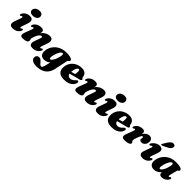

<svg xmlns="http://www.w3.org/2000/svg" viewBox="401 -2535 4569 4569"><g transform="rotate(45 2686.0 -250.0)"><path d="M267 -180.5Q255.5 -146.5 258.8 -133.2Q262 -120 272 -120Q277.5 -120 283 -122.8Q288.5 -125.5 297 -132Q309 -142 316.8 -143.8Q324.5 -145.5 332 -141.5Q341.5 -136.5 342.2 -123Q343 -109.5 332 -88.5Q308 -42 258.2 -13.5Q208.5 15 141 15Q90.5 15 67 -4.5Q43.5 -24 42.8 -58.8Q42 -93.5 58.5 -140L112.5 -289.5Q125 -323.5 121.2 -336.8Q117.5 -350 107.5 -350Q102 -350 96.5 -347.5Q91 -345 82.5 -338Q70.5 -328.5 62.8 -326.8Q55 -325 47.5 -328.5Q38 -333.5 37.2 -347Q36.5 -360.5 47.5 -381.5Q71 -427.5 120 -456.2Q169 -485 235 -485Q280 -485 303.8 -466Q327.5 -447 330.8 -410.8Q334 -374.5 316 -322.5ZM268 -535.5Q214 -535.5 186 -560Q158 -584.5 158 -620Q158 -649.5 176 -675.8Q194 -702 227.5 -718.5Q261 -735 308 -735Q364.5 -735 390 -709.5Q415.5 -684 415.5 -649.5Q415.5 -617 397.2 -591Q379 -565 346 -550.2Q313 -535.5 268 -535.5Z M420 -328.5Q410.5 -333.5 409.8 -347Q409 -360.5 420 -381.5Q444.5 -428 495 -456.5Q545.5 -485 614 -485Q656 -485 678.2 -468.5Q700.5 -452 700.5 -421Q700.5 -402.5 691.8 -380Q683 -357.5 671.5 -333.2Q660 -309 650.2 -285Q640.5 -261 639 -239.5L622 -244Q648.5 -312.5 682.2 -359Q716 -405.5 753.5 -433.2Q791 -461 829 -473Q867 -485 901.5 -485Q950 -485 974 -463.8Q998 -442.5 1000.2 -405.2Q1002.5 -368 985.5 -320L936.5 -180.5Q924.5 -146.5 928 -133.2Q931.5 -120 941.5 -120Q947 -120 952.5 -122.8Q958 -125.5 966.5 -132Q978.5 -142 986.2 -143.8Q994 -145.5 1001.5 -141.5Q1011 -136.5 1011.8 -123Q1012.5 -109.5 1001.5 -88.5Q977.5 -42 927.8 -13.5Q878 15 810.5 15Q760 15 736.2 -4.2Q712.5 -23.5 711.2 -58.2Q710 -93 726 -138.5L775 -277.5Q788 -310.5 785 -327.2Q782 -344 762 -344Q749 -344 734.8 -335.2Q720.5 -326.5 706.5 -310.8Q692.5 -295 679.8 -273Q667 -251 656.5 -224Q647.5 -200 640.8 -181Q634 -162 630.5 -147.8Q627 -133.5 627 -122.5Q627 -106 632.8 -92Q638.5 -78 638.5 -60Q638.5 -26 595.5 -5.5Q552.5 15 475 15Q420.5 15 408.5 -19.5Q396.5 -54 418.5 -113L485 -289.5Q498 -323.5 494 -336.8Q490 -350 480 -350Q474.5 -350 469 -347.5Q463.5 -345 455 -338Q443 -328.5 435.2 -326.8Q427.5 -325 420 -328.5Z M1540.5 -15Q1522.5 69 1477.2 129.5Q1432 190 1358 222.5Q1284 255 1179 255Q1089.5 255 1041.8 222.5Q994 190 994 137.5Q994 102.5 1017.5 77.2Q1041 52 1082 52Q1112.5 52 1136.8 70.8Q1161 89.5 1181.2 114.2Q1201.5 139 1220.5 157.8Q1239.5 176.5 1259.5 176.5Q1272.5 176.5 1282.5 169.2Q1292.5 162 1300.8 145.2Q1309 128.5 1316 100.5L1380.5 -152L1407 -136.5Q1394.5 -91 1363 -56.8Q1331.5 -22.5 1288.2 -3.8Q1245 15 1196 15Q1149.5 15 1117 -4.5Q1084.5 -24 1070 -63.2Q1055.5 -102.5 1062.5 -161Q1068.5 -208.5 1088 -255.2Q1107.5 -302 1140.5 -343.5Q1173.5 -385 1219.8 -416.8Q1266 -448.5 1325.5 -466.8Q1385 -485 1457 -485Q1528.5 -485 1574.5 -475.5Q1620.5 -466 1641.8 -449.8Q1663 -433.5 1660 -413.5Q1657.5 -395.5 1647.2 -388.2Q1637 -381 1626.2 -373.8Q1615.5 -366.5 1611.5 -348ZM1272.5 -163.5Q1269.5 -138.5 1272 -123.8Q1274.5 -109 1280.5 -102.8Q1286.5 -96.5 1294.5 -96.5Q1308 -96.5 1322.8 -108Q1337.5 -119.5 1352.5 -141Q1367.5 -162.5 1381.5 -192Q1395.5 -221.5 1406.8 -258.2Q1418 -295 1425 -336.5Q1432 -375.5 1426.5 -393.2Q1421 -411 1404.5 -411Q1387 -411 1369.8 -396Q1352.5 -381 1336.8 -355.2Q1321 -329.5 1307.8 -297.2Q1294.5 -265 1285.5 -230.5Q1276.5 -196 1272.5 -163.5Z M1752.5 -210.5Q1752.5 -210.5 1769.2 -215Q1786 -219.5 1812.8 -226.5Q1839.5 -233.5 1870.2 -241.8Q1901 -250 1930.5 -257.8Q1960 -265.5 1981 -271.5L1961 -249.5Q1967 -269.5 1970.8 -297.2Q1974.5 -325 1975 -359Q1975 -385 1967.2 -399.5Q1959.5 -414 1943.5 -414Q1930 -414 1917 -402.8Q1904 -391.5 1892.8 -370.2Q1881.5 -349 1873.2 -318.8Q1865 -288.5 1861 -250Q1854.5 -179.5 1878 -143Q1901.5 -106.5 1953 -106.5Q1978.5 -106.5 2000 -115Q2021.5 -123.5 2040.5 -138.2Q2059.5 -153 2076 -172Q2092 -190.5 2102.5 -197Q2113 -203.5 2125.5 -203Q2140 -202.5 2148.8 -189.8Q2157.5 -177 2150 -149Q2139 -106.5 2104.8 -69Q2070.5 -31.5 2012.5 -8.2Q1954.5 15 1870.5 15Q1787.5 15 1737 -11.5Q1686.5 -38 1666.2 -86.5Q1646 -135 1652 -201Q1658 -261.5 1684.2 -313.2Q1710.5 -365 1754 -403.5Q1797.5 -442 1855 -463.5Q1912.5 -485 1980.5 -485Q2035.5 -485 2070.2 -467Q2105 -449 2123.2 -418.2Q2141.5 -387.5 2147 -348Q2149 -336.5 2153 -327.2Q2157 -318 2164 -315Q2171.5 -312 2175.8 -307Q2180 -302 2180 -293Q2180 -280.5 2170.2 -269.5Q2160.5 -258.5 2134 -251.5Q2110 -245.5 2073.2 -236Q2036.5 -226.5 1994 -215.5Q1951.5 -204.5 1909.8 -193.5Q1868 -182.5 1833.5 -173.8Q1799 -165 1778.2 -159.5Q1757.5 -154 1757.5 -154Z M2237.5 -328.5Q2228 -333.5 2227.2 -347Q2226.5 -360.5 2237.5 -381.5Q2262 -428 2312.5 -456.5Q2363 -485 2431.5 -485Q2473.5 -485 2495.8 -468.5Q2518 -452 2518 -421Q2518 -402.5 2509.2 -380Q2500.5 -357.5 2489 -333.2Q2477.5 -309 2467.8 -285Q2458 -261 2456.5 -239.5L2439.5 -244Q2466 -312.5 2499.8 -359Q2533.5 -405.5 2571 -433.2Q2608.5 -461 2646.5 -473Q2684.5 -485 2719 -485Q2767.5 -485 2791.5 -463.8Q2815.5 -442.5 2817.8 -405.2Q2820 -368 2803 -320L2754 -180.5Q2742 -146.5 2745.5 -133.2Q2749 -120 2759 -120Q2764.5 -120 2770 -122.8Q2775.5 -125.5 2784 -132Q2796 -142 2803.8 -143.8Q2811.5 -145.5 2819 -141.5Q2828.5 -136.5 2829.2 -123Q2830 -109.5 2819 -88.5Q2795 -42 2745.2 -13.5Q2695.5 15 2628 15Q2577.5 15 2553.8 -4.2Q2530 -23.5 2528.8 -58.2Q2527.5 -93 2543.5 -138.5L2592.5 -277.5Q2605.5 -310.5 2602.5 -327.2Q2599.5 -344 2579.5 -344Q2566.5 -344 2552.2 -335.2Q2538 -326.5 2524 -310.8Q2510 -295 2497.2 -273Q2484.5 -251 2474 -224Q2465 -200 2458.2 -181Q2451.5 -162 2448 -147.8Q2444.5 -133.5 2444.5 -122.5Q2444.5 -106 2450.2 -92Q2456 -78 2456 -60Q2456 -26 2413 -5.5Q2370 15 2292.5 15Q2238 15 2226 -19.5Q2214 -54 2236 -113L2302.5 -289.5Q2315.5 -323.5 2311.5 -336.8Q2307.5 -350 2297.5 -350Q2292 -350 2286.5 -347.5Q2281 -345 2272.5 -338Q2260.5 -328.5 2252.8 -326.8Q2245 -325 2237.5 -328.5Z M3125 -180.5Q3113.5 -146.5 3116.8 -133.2Q3120 -120 3130 -120Q3135.5 -120 3141 -122.8Q3146.5 -125.5 3155 -132Q3167 -142 3174.8 -143.8Q3182.5 -145.5 3190 -141.5Q3199.5 -136.5 3200.2 -123Q3201 -109.5 3190 -88.5Q3166 -42 3116.2 -13.5Q3066.5 15 2999 15Q2948.5 15 2925 -4.5Q2901.5 -24 2900.8 -58.8Q2900 -93.5 2916.5 -140L2970.5 -289.5Q2983 -323.5 2979.2 -336.8Q2975.5 -350 2965.5 -350Q2960 -350 2954.5 -347.5Q2949 -345 2940.5 -338Q2928.5 -328.5 2920.8 -326.8Q2913 -325 2905.5 -328.5Q2896 -333.5 2895.2 -347Q2894.5 -360.5 2905.5 -381.5Q2929 -427.5 2978 -456.2Q3027 -485 3093 -485Q3138 -485 3161.8 -466Q3185.5 -447 3188.8 -410.8Q3192 -374.5 3174 -322.5ZM3126 -535.5Q3072 -535.5 3044 -560Q3016 -584.5 3016 -620Q3016 -649.5 3034 -675.8Q3052 -702 3085.5 -718.5Q3119 -735 3166 -735Q3222.5 -735 3248 -709.5Q3273.5 -684 3273.5 -649.5Q3273.5 -617 3255.2 -591Q3237 -565 3204 -550.2Q3171 -535.5 3126 -535.5Z M3350.5 -210.5Q3350.5 -210.5 3367.2 -215Q3384 -219.5 3410.8 -226.5Q3437.5 -233.5 3468.2 -241.8Q3499 -250 3528.5 -257.8Q3558 -265.5 3579 -271.5L3559 -249.5Q3565 -269.5 3568.8 -297.2Q3572.5 -325 3573 -359Q3573 -385 3565.2 -399.5Q3557.5 -414 3541.5 -414Q3528 -414 3515 -402.8Q3502 -391.5 3490.8 -370.2Q3479.5 -349 3471.2 -318.8Q3463 -288.5 3459 -250Q3452.5 -179.5 3476 -143Q3499.5 -106.5 3551 -106.5Q3576.5 -106.5 3598 -115Q3619.5 -123.5 3638.5 -138.2Q3657.5 -153 3674 -172Q3690 -190.5 3700.5 -197Q3711 -203.5 3723.5 -203Q3738 -202.5 3746.8 -189.8Q3755.5 -177 3748 -149Q3737 -106.5 3702.8 -69Q3668.5 -31.5 3610.5 -8.2Q3552.5 15 3468.5 15Q3385.5 15 3335 -11.5Q3284.5 -38 3264.2 -86.5Q3244 -135 3250 -201Q3256 -261.5 3282.2 -313.2Q3308.5 -365 3352 -403.5Q3395.5 -442 3453 -463.5Q3510.5 -485 3578.5 -485Q3633.5 -485 3668.2 -467Q3703 -449 3721.2 -418.2Q3739.5 -387.5 3745 -348Q3747 -336.5 3751 -327.2Q3755 -318 3762 -315Q3769.5 -312 3773.8 -307Q3778 -302 3778 -293Q3778 -280.5 3768.2 -269.5Q3758.5 -258.5 3732 -251.5Q3708 -245.5 3671.2 -236Q3634.5 -226.5 3592 -215.5Q3549.5 -204.5 3507.8 -193.5Q3466 -182.5 3431.5 -173.8Q3397 -165 3376.2 -159.5Q3355.5 -154 3355.5 -154Z M3835.5 -328.5Q3826 -333.5 3825.2 -347Q3824.5 -360.5 3835.5 -381.5Q3851.5 -412.5 3879.5 -435.8Q3907.5 -459 3944.5 -472Q3981.5 -485 4025 -485Q4063 -485 4081.8 -468.5Q4100.5 -452 4100.5 -421Q4100.5 -402.5 4093.5 -380Q4086.5 -357.5 4077 -333.2Q4067.5 -309 4059.5 -285Q4051.5 -261 4050 -239.5L4040 -243Q4058.5 -313.5 4084.5 -360.5Q4110.5 -407.5 4140.2 -434.8Q4170 -462 4200 -473.5Q4230 -485 4256.5 -485Q4305.5 -485 4332 -454.2Q4358.5 -423.5 4356.5 -373.5Q4355 -329 4336.8 -297.2Q4318.5 -265.5 4290.5 -248.8Q4262.5 -232 4230.5 -232Q4194.5 -232 4179.2 -247.2Q4164 -262.5 4164 -281Q4164 -295.5 4168.5 -308.8Q4173 -322 4173 -335Q4173 -345 4167.8 -350.5Q4162.5 -356 4154.5 -356Q4143 -356 4131 -344.8Q4119 -333.5 4104.8 -305Q4090.5 -276.5 4072 -224Q4059.5 -188.5 4054.8 -166.5Q4050 -144.5 4050 -126Q4050 -107.5 4058 -99.2Q4066 -91 4074 -82.8Q4082 -74.5 4082 -56Q4082 -35.5 4061.8 -19.2Q4041.5 -3 4000.8 6Q3960 15 3897.5 15Q3857.5 15 3838.8 -0.8Q3820 -16.5 3819.5 -45.2Q3819 -74 3834 -113L3900.5 -289.5Q3913.5 -323.5 3909.5 -336.8Q3905.5 -350 3895.5 -350Q3890 -350 3884.5 -347.5Q3879 -345 3870.5 -338Q3858.5 -328.5 3850.8 -326.8Q3843 -325 3835.5 -328.5Z M4636 -121.5Q4622.5 -121.5 4620.5 -135.5Q4618.5 -149.5 4631 -182L4680 -322.5Q4702 -374 4698.5 -411Q4695 -448 4669.5 -467.8Q4644 -487.5 4599 -487.5Q4540 -487.5 4488 -455Q4436 -422.5 4406.5 -376.5Q4394.5 -361 4394.8 -347.5Q4395 -334 4404.5 -328Q4410.5 -325 4418.5 -325.2Q4426.5 -325.5 4437 -331Q4450.5 -343 4458.8 -348.2Q4467 -353.5 4474.5 -353.5Q4488.5 -353.5 4490 -340Q4491.5 -326.5 4476.5 -290.5L4422.5 -140Q4404 -95 4405.5 -60.5Q4407 -26 4431.8 -6.2Q4456.5 13.5 4507 13.5Q4572.5 13.5 4620.8 -15.8Q4669 -45 4693 -91.5Q4704 -110.5 4704 -123.8Q4704 -137 4695.5 -142.5Q4689 -147 4682.5 -146.5Q4676 -146 4668 -140.5Q4656.5 -129.5 4650 -125.5Q4643.5 -121.5 4636 -121.5ZM4672.5 -668.5Q4701.5 -711.5 4733 -735.5Q4764.5 -759.5 4802.5 -754Q4837 -750 4848 -724.8Q4859 -699.5 4847 -672Q4834.5 -641.5 4810 -620.8Q4785.5 -600 4742.5 -581L4641 -529.5Q4628.5 -525 4617 -525.5Q4605.5 -526 4600.5 -532.5Q4594.5 -540.5 4599 -549.8Q4603.5 -559 4611.5 -569Z M5261 -180Q5252 -145 5255.5 -131.5Q5259 -118 5269 -118Q5274.5 -118 5280 -120.8Q5285.5 -123.5 5294 -130Q5306 -140 5313.8 -141.8Q5321.5 -143.5 5329 -139.5Q5338.5 -134.5 5339.2 -121Q5340 -107.5 5329 -86.5Q5305.5 -41 5257.8 -13Q5210 15 5156.5 15Q5111 15 5091.5 -7.8Q5072 -30.5 5072 -69.5Q5072 -82 5073 -95.5Q5074 -109 5075.8 -123Q5077.5 -137 5080 -150.5Q5082.5 -164 5085.5 -176.5L5099.5 -136.5Q5087 -91 5055.5 -56.8Q5024 -22.5 4980.8 -3.8Q4937.5 15 4888.5 15Q4818.5 15 4781.2 -29Q4744 -73 4755 -161Q4761 -208.5 4780.5 -255.2Q4800 -302 4833 -343.5Q4866 -385 4912.2 -416.8Q4958.5 -448.5 5018 -466.8Q5077.5 -485 5149.5 -485Q5221 -485 5267 -475.5Q5313 -466 5334.2 -449.8Q5355.5 -433.5 5352.5 -413.5Q5350 -395.5 5340 -388.2Q5330 -381 5319.5 -373.8Q5309 -366.5 5304 -348ZM4965 -163.5Q4960.5 -125.5 4967.8 -111Q4975 -96.5 4987 -96.5Q5000.5 -96.5 5015.2 -108Q5030 -119.5 5045 -141Q5060 -162.5 5074 -192Q5088 -221.5 5099.2 -258.2Q5110.5 -295 5117.5 -336.5Q5124.5 -375.5 5119 -393.2Q5113.5 -411 5097 -411Q5079.5 -411 5062.2 -396Q5045 -381 5029.2 -355.2Q5013.5 -329.5 5000.2 -297.2Q4987 -265 4978 -230.5Q4969 -196 4965 -163.5Z"/></g></svg>

Font: Fraunces Wonky
Style: Italic
Weight: 900
Italic angle: -16°
Version: Version 1.000;[b76b70a41]